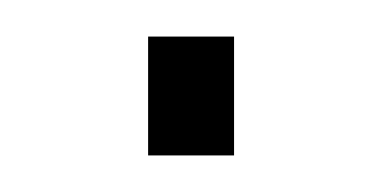

<svg xmlns="http://www.w3.org/2000/svg" viewBox="-20 -352 208 105"><path d="M61 -267V-332H108V-267Z"/></svg>

Font: Saira Thin SemiCondensed
Style: Regular
Weight: 100
Width: 4
Version: Version 1.101